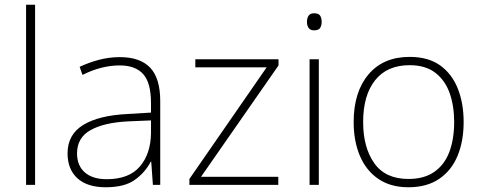

<svg xmlns="http://www.w3.org/2000/svg" viewBox="-20 -780 2035 810"><path d="M128 0H90V-760H128Z M486 -539Q571 -539 613.5 -494.5Q656 -450 656 -353V0H625L618 -98H616Q592 -52 548.5 -21Q505 10 426 10Q348 10 306.5 -28Q265 -66 265 -133Q265 -212 330.5 -252.5Q396 -293 517 -299L617 -305V-345Q617 -431 584 -467.5Q551 -504 485 -504Q408 -504 328 -464L316 -498Q354 -516 397 -527.5Q440 -539 486 -539ZM521 -268Q419 -263 362 -231Q305 -199 305 -133Q305 -81 338 -52.5Q371 -24 430 -24Q524 -24 570 -77.5Q616 -131 617 -219V-272Z M1154 0H779V-25L1105 -496H804V-530H1155V-504L828 -34H1154Z M1305 -724Q1324 -724 1330.5 -714Q1337 -704 1337 -688Q1337 -672 1330.5 -662Q1324 -652 1305 -652Q1289 -652 1282 -662Q1275 -672 1275 -688Q1275 -704 1282 -714Q1289 -724 1305 -724ZM1325 -530V0H1286V-530Z M1936 -265Q1936 -185 1910.5 -123Q1885 -61 1833 -25.5Q1781 10 1703 10Q1628 10 1576.5 -25Q1525 -60 1498.5 -122Q1472 -184 1472 -265Q1472 -392 1534.5 -466Q1597 -540 1708 -540Q1787 -540 1837 -504Q1887 -468 1911.5 -406Q1936 -344 1936 -265ZM1512 -265Q1512 -158 1559 -91.5Q1606 -25 1703 -25Q1770 -25 1813 -55.5Q1856 -86 1876 -140Q1896 -194 1896 -265Q1896 -333 1877 -387Q1858 -441 1816.5 -473Q1775 -505 1708 -505Q1613 -505 1562.5 -441.5Q1512 -378 1512 -265Z"/></svg>

Font: Noto Sans Devanagari ExtraLight
Style: Regular
Weight: 200
Designer: Jelle Bosma - Monotype Design Team
Foundry: Monotype Imaging Inc.
Version: Version 2.004; ttfautohint (v1.8.4.7-5d5b)